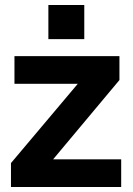

<svg xmlns="http://www.w3.org/2000/svg" viewBox="-20 -750 534 770"><path d="M24 0H466V-111H193L459 -429V-525H38V-414H292L24 -96ZM318 -593V-730H174V-593Z"/></svg>

Font: Raleway
Style: ExtraBold
Weight: 800
Designer: Matt McInerney, Pablo Impallari, Rodrigo Fuenzalida
Foundry: Matt McInerney, Pablo Impallari, Rodrigo Fuenzalida
Version: Version 3.000